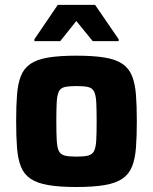

<svg xmlns="http://www.w3.org/2000/svg" viewBox="-20 -741 613 769"><path d="M286.1 8Q217.7 8 172.7 0.2Q127.8 -7.6 101.7 -25.6Q75.6 -43.6 63.7 -73.8Q51.7 -104 48.2 -148.8Q44.7 -193.6 44.7 -255.6Q44.7 -317.6 48.2 -362.1Q51.7 -406.6 63.7 -436.8Q75.6 -467 101.7 -485Q127.8 -503 172.7 -510.5Q217.7 -518 286.1 -518Q354.6 -518 399.6 -510.5Q444.5 -503 470.6 -485Q496.7 -467 508.8 -436.8Q521 -406.6 524.5 -362.1Q528 -317.6 528 -255.6Q528 -193.6 524.5 -148.8Q521 -104 508.8 -73.8Q496.7 -43.6 470.6 -25.6Q444.5 -7.6 399.6 0.2Q354.6 8 286.1 8ZM286.1 -113.7Q316.3 -113.7 333 -117.9Q349.7 -122.1 356.8 -136.2Q363.9 -150.3 365.5 -179Q367.1 -207.6 367.1 -255.6Q367.1 -303.9 365.5 -332.1Q363.9 -360.2 356.8 -374.4Q349.7 -388.5 333 -392.4Q316.3 -396.3 286.1 -396.3Q256 -396.3 239.3 -392.4Q222.6 -388.5 215.7 -374.4Q208.8 -360.2 207.2 -332.1Q205.6 -303.9 205.6 -255.6Q205.6 -207.6 207.2 -179Q208.8 -150.3 215.7 -136.2Q222.6 -122.1 239.3 -117.9Q256 -113.7 286.1 -113.7ZM117.8 -576.3V-583.8L211.4 -721.5H360.8L455.3 -583.8V-576.3H351.3L285.6 -656.8L221.3 -576.3Z"/></svg>

Font: Saira Thin
Style: Regular
Weight: 100
Designer: Hector Gatti with collaboration of the Omnibus-Type team
Foundry: Omnibus-Type
Version: Version 1.101